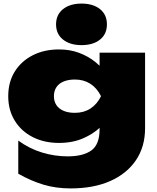

<svg xmlns="http://www.w3.org/2000/svg" viewBox="-20 -869 876 1072"><path d="M536 -147V-155Q499 -121 447 -98Q387 -71 309 -71Q227 -71 163 -103.5Q99 -136 62.5 -195Q26 -254 26 -332Q26 -411 62.5 -469.5Q99 -528 163 -560.5Q227 -593 309 -593Q371 -593 421.5 -574Q472 -555 511 -524Q524 -513 536 -502V-575H790V-153Q790 -50 739 25.5Q688 101 595 142Q502 183 374 183Q292 183 222.5 162Q153 141 82 101V-84Q144 -39 214.5 -17.5Q285 4 358 4Q444 4 490 -29Q536 -62 536 -147ZM398 -239Q448 -239 485 -263Q522 -287 544 -332Q521 -378 484 -401.5Q447 -425 398 -425Q363 -425 336.5 -414.5Q310 -404 295.5 -383Q281 -362 281 -332Q281 -303 295 -282Q309 -261 335.5 -250Q362 -239 398 -239ZM435 -617Q371 -617 332 -648Q293 -679 293 -733Q293 -787 332 -818Q371 -849 435 -849Q500 -849 538.5 -818Q577 -787 577 -733Q577 -679 538.5 -648Q500 -617 435 -617Z"/></svg>

Font: Bounded
Style: Regular
Weight: 900
Designer: Vlad Churkin
Version: Version 1.0